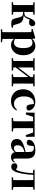

<svg xmlns="http://www.w3.org/2000/svg" viewBox="1838 -2442 862 4579"><g transform="rotate(90 2269.5 -152.0)"><path d="M640 -29V0Q598 11 545 11Q486 11 459 -7Q432 -25 421 -71L392 -186Q379 -236 357 -253Q335 -270 283 -270H263Q263 -153 265 -37L330 -31V0H34V-31L99 -37Q101 -153 101 -238V-308Q101 -392 99 -510L34 -516V-546H330V-516L265 -509Q263 -395 263 -301H283Q327 -301 349 -316Q379 -337 402 -402Q429 -483 462 -520Q494 -557 545 -563Q604 -545 604 -487Q604 -454 578 -433Q554 -414 518 -414Q480 -414 447 -426Q439 -411 431 -389Q400 -304 345 -287Q440 -278 485 -248Q529 -219 546 -155L581 -36Z M910 -79Q941 -54 993 -54Q1126 -54 1126 -275Q1126 -494 999 -494Q949 -494 910 -459ZM906 -488Q974 -563 1078 -563Q1173 -563 1233 -489Q1297 -410 1297 -276Q1297 -143 1225 -61Q1156 17 1054 17Q966 17 907 -52V7Q907 65 909 221L986 230V259H679V230L746 223Q748 65 748 7V-320Q748 -395 745 -467L671 -475V-499L885 -562L899 -552Z M1974 -509Q1972 -393 1972 -308V-238Q1972 -153 1974 -37L2039 -31V0H1751V-31L1817 -38V-395L1589 -96V-38L1663 -31V0H1367V-31L1432 -37Q1434 -153 1434 -238V-308Q1434 -392 1432 -510L1367 -516V-546H1663V-516L1589 -508V-155L1817 -451V-508L1751 -516V-546H2039V-516Z M2460 -526Q2440 -528 2432 -528Q2364 -528 2322 -465Q2278 -400 2278 -288Q2278 -178 2328 -115Q2376 -54 2458 -54Q2538 -54 2595 -125L2615 -112Q2544 17 2387 17Q2268 17 2191 -58Q2108 -137 2108 -272Q2108 -407 2197 -487Q2281 -563 2411 -563Q2494 -563 2552 -517Q2607 -473 2617 -404Q2602 -351 2551 -351Q2475 -351 2470 -449Z M3037 -509Q3035 -393 3035 -308V-238Q3035 -154 3037 -38L3114 -31V0H2793V-31L2870 -38Q2871 -79 2872 -139Q2873 -192 2873 -238V-308Q2873 -354 2872 -408Q2871 -468 2870 -509H2766L2709 -338H2663L2667 -546H3240L3244 -338H3199L3141 -509Z M3605 -305Q3567 -295 3550 -288Q3443 -244 3443 -139Q3443 -51 3518 -51Q3553 -51 3605 -97ZM3407 -510 3391 -504ZM3854 -61Q3819 17 3727 17Q3633 17 3609 -70Q3566 -23 3535 -6Q3496 17 3440 17Q3375 17 3335 -20Q3294 -57 3294 -119Q3294 -188 3340 -229Q3387 -271 3507 -306Q3526 -311 3553 -319L3579 -325L3605 -332V-393Q3605 -471 3584 -500Q3562 -528 3505 -528Q3483 -528 3463 -524L3456 -453Q3452 -358 3381 -358Q3324 -358 3312 -409Q3318 -481 3382 -521Q3448 -563 3562 -563Q3668 -563 3715 -514Q3761 -466 3761 -357V-88Q3761 -37 3792 -37Q3813 -37 3837 -75Z M4440 -509Q4438 -393 4438 -308V-238Q4438 -153 4440 -37L4505 -31V0H4209V-31L4274 -37Q4276 -153 4276 -238V-308Q4276 -356 4275 -412Q4274 -475 4273 -516H4148Q4140 -301 4100 -163Q4073 -63 4036 -23Q4005 11 3956 11Q3871 11 3871 -87Q3895 -134 3948 -134Q3987 -134 4021 -98Q4042 -125 4058 -172Q4103 -312 4109 -506L4026 -516V-546H4505V-516Z"/></g></svg>

Font: Source Han Serif SC Heavy
Style: Regular
Weight: 900
Designer: Ryoko NISHIZUKA  (kana & ideographs); Frank Grießhammer (Latin, Greek & Cyrillic); Wenlong ZHANG  (bopomofo); Sandoll Co
Foundry: Adobe Systems Incorporated
Version: Version 1.001 October 20, 2017